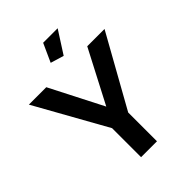

<svg xmlns="http://www.w3.org/2000/svg" viewBox="-255 -1043 1170 1170"><g transform="rotate(-45 330.0 -457.5)"><path d="M154 -710 329 -368 507 -710H656L398 -248V0H261V-250L4 -710ZM364 -770 278 -796 332 -915H457Z"/></g></svg>

Font: Oxford Sans
Style: Bold
Weight: 700
Designer: Matt McInerney, Pablo Impallari, Rodrigo Fuenzalida
Foundry: Matt McInerney, Pablo Impallari, Rodrigo Fuenzalida
Version: Version 3.000g; ttfautohint (v1.5) -l 8 -r 28 -G 28 -x 14 -D